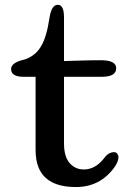

<svg xmlns="http://www.w3.org/2000/svg" viewBox="-20 -753 536 785"><path d="M392.1 -506.8Q455.1 -506.8 455.1 -474.1Q455.1 -439 396 -439H241.7V-165.5Q241.7 -91.8 287.1 -68.4Q302.7 -60.1 322.8 -60.1Q371.1 -60.1 408.2 -109.4Q424.3 -130.9 447.3 -130.9Q454.6 -130.9 459.5 -124.3Q464.4 -117.7 464.4 -111.3Q464.4 -91.3 445.8 -66.4Q387.7 11.7 290.5 11.7Q169.4 11.7 137.2 -69.3Q125.5 -98.6 125.5 -141.1V-439H76.7Q25.4 -439 25.4 -470.7Q25.4 -483.4 37.8 -492.9Q50.3 -502.4 72.5 -507.6Q94.7 -512.7 114 -526.4Q133.3 -540 146.5 -561.5Q170.4 -599.1 182.6 -681.6Q190.9 -733.4 216.3 -733.4Q241.7 -733.4 241.7 -681.6V-503.4L292 -504.9Q350.6 -506.8 392.1 -506.8Z"/></svg>

Font: Stoke
Style: Regular
Weight: 400
Designer: Nicole Fally
Foundry: Nicole Fally
Version: Version 1.002